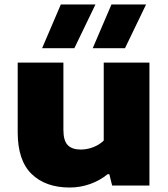

<svg xmlns="http://www.w3.org/2000/svg" viewBox="-20 -828 750 857"><path d="M59 -237.5V-548.5H263V-248.5Q263 -200.5 282.2 -180.5Q301.5 -160.5 340 -160.5Q369 -160.5 396.5 -171.2Q424 -182 443 -200.5V-548.5H647V0H480.5L468 -50.5H460.5Q425.5 -22 381.8 -6.5Q338 9 291 9Q183 9 121 -51.5Q59 -112 59 -237.5ZM168 -613 251.5 -808H406L312 -613ZM394 -613 477.5 -808H632L538 -613Z"/></svg>

Font: Encode Sans Expanded ExtraBold
Style: Regular
Weight: 800
Width: 7
Designer: Multiple Designers
Foundry: Impallari Type
Version: Version 2.000